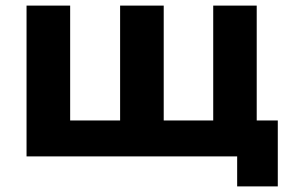

<svg xmlns="http://www.w3.org/2000/svg" viewBox="-20 -558 1011 685"><path d="M74.7 0V-537.9H230.3V-91.8L195.2 -128.1H442.4L408.5 -91.8V-537.9H564.1V-91.8L528 -128.1H775.8L740.7 -91.8V-537.9H895.9V0ZM826.1 107V-35.9L861.2 0H736.7V-128.1H971.1V107Z"/></svg>

Font: Montserrat Thin
Style: Regular
Weight: 100
Designer: Julieta Ulanovsky
Foundry: Julieta Ulanovsky
Version: Version 9.000